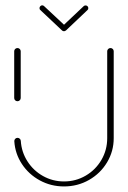

<svg xmlns="http://www.w3.org/2000/svg" viewBox="-20 -696 474 711"><path d="M44.8 -321.1Q39.6 -321.1 36.1 -324.6Q32.6 -328.1 32.6 -333V-506.3Q32.6 -511.1 36.1 -514.6Q39.6 -518.1 44.8 -518.1Q49.6 -518.1 53.1 -514.6Q56.7 -511.1 56.7 -506.3V-333Q56.7 -328.1 53.1 -324.6Q49.6 -321.1 44.8 -321.1ZM389.3 -518.1Q394.1 -518.1 397.6 -514.6Q401.1 -511.1 401.1 -506.3V-184.4Q401.1 -135.9 376.5 -94.8Q351.9 -53.7 309.6 -29.6Q267.4 -5.6 217 -5.6Q168.5 -5.6 127.4 -28Q86.3 -50.4 61.1 -88.7Q35.9 -127 33 -173Q32.6 -177.8 36.1 -181.7Q39.6 -185.6 44.8 -185.6Q49.6 -185.6 53.1 -182.4Q56.7 -179.3 57 -174.4Q59.6 -133 81.7 -98.5Q103.7 -64.1 139.4 -44.1Q175.2 -24.1 217 -24.1Q260.7 -24.1 297.4 -45.6Q334.1 -67 355.6 -103.9Q377 -140.7 377 -184.4V-506.3Q377 -511.1 380.6 -514.6Q384.1 -518.1 389.3 -518.1ZM126.3 -665.9Q126.3 -670 129.3 -673.1Q132.2 -676.3 136.3 -676.3Q140.4 -676.3 143.3 -673.3L224.1 -597.8Q227 -594.8 227 -590.4Q227 -586.3 224.1 -583.3Q221.1 -580.4 217 -580.4Q212.6 -580.4 210 -583L129.3 -658.9Q126.3 -661.1 126.3 -665.9ZM297 -675.9Q301.1 -675.9 304.1 -673Q307 -670 307 -665.9Q307 -661.1 304.1 -658.9L224.4 -583.3L210.4 -598.1L290 -673.3Q292.6 -675.9 297 -675.9Z"/></svg>

Font: 26F Galaxy Sans Thin
Style: Regular
Weight: 100
Designer: C₂₉H₂₅N₃O₅
Version: Version 1.100